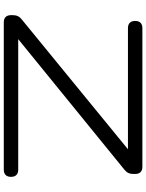

<svg xmlns="http://www.w3.org/2000/svg" viewBox="104 -894 790 1039"><g transform="rotate(90 499.5 -375.0)"><path d="M85 -96.7 788.1 -671.9H132.8Q113.8 -671.9 103.8 -681.9Q93.8 -691.9 93.8 -710.9Q93.8 -730 103.8 -740Q113.8 -750 132.8 -750H882.8Q901.9 -750 911.9 -740Q921.9 -730 921.9 -710.9V-701.2Q921.9 -685.5 916.5 -674.1Q911.1 -662.6 899.4 -653.3L192.4 -78.1H898.4Q917.5 -78.1 927.5 -68.1Q937.5 -58.1 937.5 -39.1Q937.5 -20 927.5 -10Q917.5 0 898.4 0H101.6Q82.5 0 72.5 -10Q62.5 -20 62.5 -39.1V-48.8Q62.5 -64.5 67.9 -75.9Q73.2 -87.4 85 -96.7Z"/></g></svg>

Font: Gyrochrome
Style: Regular
Weight: 400
Designer: David Moles
Foundry: David Moles
Version: Version 1.005;Glyphs 3.2.3 (3260)